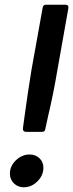

<svg xmlns="http://www.w3.org/2000/svg" viewBox="-20 -783 310 814"><path d="M90 -224Q77 -224 77 -238L85 -296Q95 -372 113 -484L161 -751Q163 -763 175 -763H258Q265 -763 268 -759Q271 -755 270 -749L223 -484Q206 -383 184 -291L172 -236Q171 -224 158 -224ZM22 -47Q22 -79 47.5 -103.5Q73 -128 106 -128Q131 -128 147.5 -112Q164 -96 164 -72Q164 -39 138.5 -14Q113 11 81 11Q56 11 39 -5.5Q22 -22 22 -47Z"/></svg>

Font: Open Sauce Two Medium Italic
Style: Regular
Weight: 500
Italic angle: -10°
Designer: Alfredo Marco Pradil
Foundry: Creative Sauce Fz LLC
Version: Version 1.477